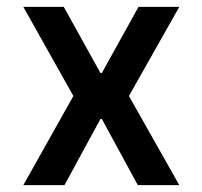

<svg xmlns="http://www.w3.org/2000/svg" viewBox="-20 -540 590 560"><path d="M48 0 194 -260 48 -520H166L273 -327H277L384 -520H503L356 -260L503 0H382L277 -193H273L168 0Z"/></svg>

Font: M PLUS Code Latin SemiExpanded Medium
Style: Regular
Weight: 500
Width: 6
Designer: Coji Morishita
Foundry: UNDERFOREST DESIGN
Version: Version 1.002; ttfautohint (v1.8.3)